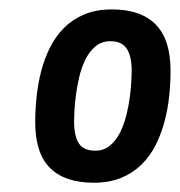

<svg xmlns="http://www.w3.org/2000/svg" viewBox="-20 -753 384 410"><path d="M180.2 -362.8Q118.7 -362.8 86.9 -394.3Q55.2 -425.8 55.2 -492.2Q55.2 -518.1 58.1 -546.1Q61 -574.2 67.9 -600.8Q74.7 -627.4 86.7 -651.4Q98.6 -675.3 116.9 -693.6Q135.3 -711.9 160.4 -722.4Q185.5 -732.9 219.2 -732.9Q280.8 -732.9 312.5 -700.7Q344.2 -668.5 344.2 -602.1Q344.2 -575.7 341.3 -547.9Q338.4 -520 331.3 -493.4Q324.2 -466.8 312.3 -443.1Q300.3 -419.4 282.2 -401.6Q264.2 -383.8 239 -373.3Q213.9 -362.8 180.2 -362.8ZM183.1 -431.2Q201.7 -431.2 214.6 -441.9Q227.5 -452.6 236.1 -469.5Q244.6 -486.3 249.8 -506.8Q254.9 -527.3 257.3 -546.4Q259.8 -565.4 260.5 -580.6Q261.2 -595.7 261.2 -602.1Q261.2 -632.8 250.7 -648.9Q240.2 -665 215.8 -665Q197.3 -665 184.3 -654.3Q171.4 -643.6 162.8 -626.7Q154.3 -609.9 149.4 -589.4Q144.5 -568.8 142.1 -549.8Q139.6 -530.8 138.9 -515.6Q138.2 -500.5 138.2 -494.1Q138.2 -462.4 148.4 -446.8Q158.7 -431.2 183.1 -431.2Z"/></svg>

Font: Archivo Narrow
Style: Bold Italic
Weight: 700
Italic angle: -8°
Designer: Hector Gatti
Foundry: Hector Gatti
Version: 1.002; ttfautohint (v0.8)